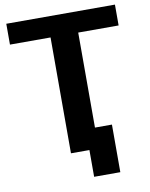

<svg xmlns="http://www.w3.org/2000/svg" viewBox="-95 -810 802 1025"><g transform="rotate(-10 305.5 -298.0)"><path d="M331 145H473V-113H381V-628H600V-741H11V-628H231V0H331Z"/></g></svg>

Font: Cheyenne Sans
Style: Bold
Weight: 700
Designer: The Public Sans project authors (U.S. Web Design System), Libre Franklin designed by Pablo Impallari and Rodrigo Fuenzal
Foundry: The Cheyenne Sans Project Authors
Version: Version 2.007